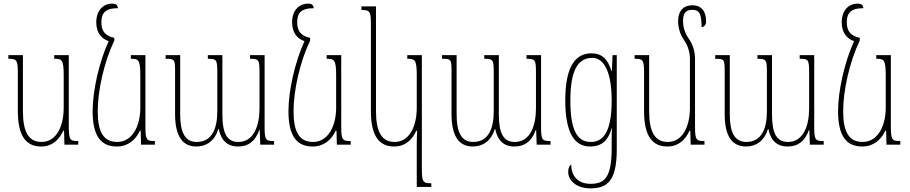

<svg xmlns="http://www.w3.org/2000/svg" viewBox="-20 -795 5000 1055"><path d="M206 10C267 10 304 -26 328 -77H332L334 0H410V-20C365 -20 358 -25 358 -101V-492H278V-472C319 -472 330 -468 330 -382V-203C330 -104 292 -15 208 -15C138 -15 106 -70 106 -183V-492H26V-472C70 -472 78 -467 78 -399V-184C78 -44 126 10 206 10Z M622 10C683 10 725 -26 749 -77H753L755 0H831V-20C786 -20 779 -25 779 -101V-492H699V-472C740 -472 751 -468 751 -382V-203C751 -104 708 -15 624 -15C549 -15 517 -70 517 -183C517 -298 552 -455 608 -572V-587C563 -597 537 -619 537 -672C537 -722 557 -750 628 -750C626 -767 618 -775 597 -775C546 -775 509 -737 509 -672C509 -616 537 -582 577 -569C524 -453 489 -295 489 -184C489 -44 537 10 622 10Z M1354 -492V-472C1403 -472 1406 -466 1406 -394V-199C1406 -102 1373 -15 1290 -15C1228 -15 1202 -60 1202 -168V-492H1122V-472C1171 -472 1174 -466 1174 -396V-184C1174 -92 1147 -15 1061 -15C995 -15 970 -70 970 -168V-492H890V-472C940 -472 942 -469 942 -401V-168C942 -48 982 10 1059 10C1114 10 1159 -20 1180 -86H1182C1195 -23 1229 10 1288 10C1345 10 1383 -19 1405 -81H1407L1410 0H1486V-20C1439 -20 1434 -27 1434 -100V-492Z M1698 10C1759 10 1801 -26 1825 -77H1829L1831 0H1907V-20C1862 -20 1855 -25 1855 -101V-492H1775V-472C1816 -472 1827 -468 1827 -382V-203C1827 -104 1784 -15 1700 -15C1625 -15 1593 -70 1593 -183C1593 -298 1628 -455 1684 -572V-587C1639 -597 1613 -619 1613 -672C1613 -722 1633 -750 1704 -750C1702 -767 1694 -775 1673 -775C1622 -775 1585 -737 1585 -672C1585 -616 1613 -582 1653 -569C1600 -453 1565 -295 1565 -184C1565 -44 1613 10 1698 10Z M2270 232H2350V212C2305 212 2298 207 2298 131V-492H2218V-472C2259 -472 2270 -468 2270 -382V-203C2270 -104 2232 -15 2148 -15C2078 -15 2046 -70 2046 -183V-760H1966V-740C2010 -740 2018 -735 2018 -667V-184C2018 -44 2066 10 2146 10C2207 10 2244 -26 2268 -77H2272C2271 -55 2270 -26 2270 -4Z M2873 -492V-472C2922 -472 2925 -466 2925 -394V-199C2925 -102 2892 -15 2809 -15C2747 -15 2721 -60 2721 -168V-492H2641V-472C2690 -472 2693 -466 2693 -396V-184C2693 -92 2666 -15 2580 -15C2514 -15 2489 -70 2489 -168V-492H2409V-472C2459 -472 2461 -469 2461 -401V-168C2461 -48 2501 10 2578 10C2633 10 2678 -20 2699 -86H2701C2714 -23 2748 10 2807 10C2864 10 2902 -19 2924 -81H2926L2929 0H3005V-20C2958 -20 2953 -27 2953 -100V-492Z M3224 240C3315 240 3369 202 3369 26V-492H3346L3342 -404H3340C3320 -470 3288 -502 3230 -502C3135 -502 3086 -418 3086 -243C3086 -66 3136 10 3222 10C3288 10 3322 -24 3341 -90H3343C3341 -72 3341 -60 3341 -9V19C3341 185 3300 215 3224 215C3154 215 3119 170 3119 111C3110 111 3102 129 3102 149C3102 195 3145 240 3224 240ZM3226 -15C3149 -15 3114 -85 3114 -242C3114 -398 3150 -477 3234 -477C3307 -477 3341 -382 3341 -243C3341 -52 3284 -15 3226 -15Z M3799 -101V-471C3799 -508 3790 -547 3763 -585C3741 -616 3733 -653 3733 -679C3733 -717 3744 -741 3784 -741C3824 -741 3835 -717 3835 -646C3849 -646 3860 -660 3860 -676C3860 -730 3837 -766 3784 -766C3738 -766 3706 -738 3706 -678C3706 -646 3716 -606 3739 -574C3762 -542 3771 -503 3771 -472V-203C3771 -104 3733 -15 3649 -15C3579 -15 3547 -70 3547 -183V-492H3467V-472C3511 -472 3519 -467 3519 -399V-184C3519 -44 3567 10 3647 10C3708 10 3745 -26 3769 -77H3773L3775 0H3851V-20C3806 -20 3799 -25 3799 -101Z M4374 -492V-472C4423 -472 4426 -466 4426 -394V-199C4426 -102 4393 -15 4310 -15C4248 -15 4222 -60 4222 -168V-492H4142V-472C4191 -472 4194 -466 4194 -396V-184C4194 -92 4167 -15 4081 -15C4015 -15 3990 -70 3990 -168V-492H3910V-472C3960 -472 3962 -469 3962 -401V-168C3962 -48 4002 10 4079 10C4134 10 4179 -20 4200 -86H4202C4215 -23 4249 10 4308 10C4365 10 4403 -19 4425 -81H4427L4430 0H4506V-20C4459 -20 4454 -27 4454 -100V-492Z M4718 10C4779 10 4821 -26 4845 -77H4849L4851 0H4927V-20C4882 -20 4875 -25 4875 -101V-492H4795V-472C4836 -472 4847 -468 4847 -382V-203C4847 -104 4804 -15 4720 -15C4645 -15 4613 -70 4613 -183C4613 -298 4648 -455 4704 -572V-587C4659 -597 4633 -619 4633 -672C4633 -722 4653 -750 4724 -750C4722 -767 4714 -775 4693 -775C4642 -775 4605 -737 4605 -672C4605 -616 4633 -582 4673 -569C4620 -453 4585 -295 4585 -184C4585 -44 4633 10 4718 10Z"/></svg>

Font: Noto Serif Armenian ExtraCondensed Thin
Style: Regular
Weight: 100
Width: 2
Designer: Monotype Design Team
Foundry: Monotype Imaging Inc.
Version: Version 2.008